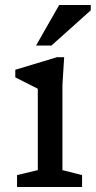

<svg xmlns="http://www.w3.org/2000/svg" viewBox="-20 -752 386 772"><path d="M238 -522 231 -410V-68L310 -48V0H48.5V-48L132 -68V-395Q126.5 -398 110.8 -406Q95 -414 76 -423.5Q57 -433 41.5 -441V-471.5L209 -522ZM125 -569 218 -732H345V-710.5L187 -569Z"/></svg>

Font: Newsreader Caption
Style: Regular
Weight: 400
Designer: Hugues Gentile
Foundry: Production Type
Version: Version 1.001